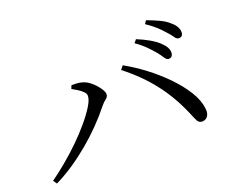

<svg xmlns="http://www.w3.org/2000/svg" viewBox="-104 -897 1207 988"><g transform="rotate(-20 500.0 -402.5)"><path d="M814 -492Q803 -492 793.5 -507Q784 -522 769 -541Q753 -560 731 -582.5Q709 -605 676 -628L690 -645Q727 -630 756.5 -613Q786 -596 804 -579Q823 -561 830.5 -547Q838 -533 838 -519Q838 -506 831.5 -499Q825 -492 814 -492ZM40 -106Q78 -133 122 -169.5Q166 -206 207.5 -246.5Q249 -287 283 -327.5Q317 -368 337.5 -401.5Q358 -435 358 -456Q358 -468 346.5 -479.5Q335 -491 319 -501Q303 -511 290 -518L297 -536Q309 -536 325 -535.5Q341 -535 356 -530Q372 -526 388.5 -514.5Q405 -503 419 -487.5Q433 -472 442 -457Q451 -442 451 -431Q451 -417 438 -407.5Q425 -398 411 -381Q377 -338 336 -296Q295 -254 249 -215.5Q203 -177 154 -144Q105 -111 54 -86ZM868 -130Q849 -130 841 -145Q833 -160 821 -190Q779 -290 716.5 -371Q654 -452 564 -522L580 -542Q633 -513 688 -471.5Q743 -430 790 -382Q837 -334 868 -284.5Q899 -235 904 -189Q907 -171 902.5 -157.5Q898 -144 889 -137.5Q880 -131 868 -130ZM900 -574Q888 -574 878.5 -588.5Q869 -603 852 -621Q835 -641 814.5 -660Q794 -679 760 -702L772 -719Q810 -705 839.5 -691Q869 -677 886 -661Q906 -645 914.5 -629.5Q923 -614 923 -600Q923 -587 917 -580.5Q911 -574 900 -574Z"/></g></svg>

Font: Noto Serif SC
Style: Regular
Weight: 400
Designer: Ryoko NISHIZUKA 西塚涼子 (kana & ideographs); Frank Grießhammer (Latin, Greek & Cyrillic); Wenlong ZHANG 张文龙 (bopomofo); San
Foundry: Adobe
Version: Version 2.002-H1;hotconv 1.1.0;makeotfexe 2.6.0